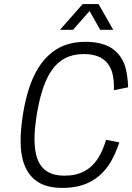

<svg xmlns="http://www.w3.org/2000/svg" viewBox="-20 -914 648 941"><path d="M274 -768H338L419 -860L471 -768H535L463 -894H385ZM286 7C390 7 463 -31 515 -108C534 -137 551 -175 565 -216L500 -229C491 -198 476 -163 464 -144C427 -83 373 -53 296 -53C230 -53 185 -77 163 -136C154 -161 149 -193 149 -233C149 -266 153 -305 160 -351C176 -450 200 -519 231 -566C271 -624 323 -649 390 -649C468 -649 512 -618 530 -558C536 -537 540 -504 538 -472L608 -486C607 -527 600 -568 592 -593C564 -670 503 -709 399 -709C302 -709 234 -672 182 -602C138 -543 109 -458 92 -351C85 -305 81 -263 81 -225C81 -175 88 -133 102 -100C132 -30 189 7 286 7Z"/></svg>

Font: Arthouse Owned
Style: Italic
Weight: 400
Italic angle: -10°
Designer: Jeremy Tribby
Foundry: Tribby Type
Version: Version 1.000;PS 001.000;hotconv 1.0.88;makeotf.lib2.5.64775